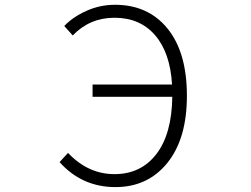

<svg xmlns="http://www.w3.org/2000/svg" viewBox="-20 -762 1040 795"><path d="M281.2 -615.2 246.1 -654.3Q281.2 -691.4 337.4 -716.8Q393.6 -742.2 456.1 -742.2Q593.8 -742.2 673.8 -643.6Q753.9 -544.9 753.9 -365.2Q753.9 -187.5 672.9 -87.4Q591.8 12.7 458 12.7Q319.3 12.7 226.6 -90.8L261.7 -128.9Q344.7 -41 454.1 -41Q563.5 -41 627.4 -124Q691.4 -207 693.4 -361.3H363.3V-412.1H692.4Q684.6 -543.9 622.1 -616.2Q559.6 -688.5 454.1 -688.5Q351.6 -688.5 281.2 -615.2Z"/></svg>

Font: GenEi Gothic M Light
Style: Regular
Weight: 300
Designer: o_tamon (Modified); [Source Han Sans]
Ryoko NISHIZUKA  (kana & ideographs); Paul D. Hunt (Latin, Greek & Cyrillic); Wenl
Version: Version 1.1a;Original Version 1.004